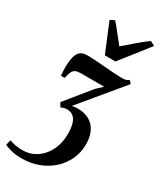

<svg xmlns="http://www.w3.org/2000/svg" viewBox="-298 -903 1026 1232"><g transform="rotate(30 214.5 -287.0)"><path d="M88 247Q51 247 19.8 240Q-11.5 233 -38.5 220.5L-29 182Q-7 190 17.2 194.2Q41.5 198.5 69 198.5Q111.5 198.5 148 181.2Q184.5 164 212 132Q239.5 100 254.8 57Q270 14 270 -37Q270 -85.5 260 -115.2Q250 -145 231.5 -158.5Q213 -172 187 -172Q176 -172 165.5 -169.2Q155 -166.5 143 -161.5L125.5 -190.5L275.5 -375L320 -416.5Q302 -416.5 279.2 -416.5Q256.5 -416.5 232.8 -416.5Q209 -416.5 186.5 -416.5Q164 -416.5 145.5 -416.5Q123 -416.5 109 -410.2Q95 -404 86.8 -387.2Q78.5 -370.5 72 -339H44Q42.5 -353 41.5 -377Q40.5 -401 42 -426.5Q44.5 -467.5 54 -491.8Q63.5 -516 81 -526.5Q98.5 -537 125 -537Q152.5 -537 188.5 -534.8Q224.5 -532.5 262.2 -529.2Q300 -526 333.8 -523.8Q367.5 -521.5 390 -521.5Q408.5 -521.5 419 -524.8Q429.5 -528 440 -536.5L459 -516.5L201 -205.5Q212 -208.5 222.5 -209.5Q233 -210.5 246.5 -210.5Q295 -210.5 330.5 -190.2Q366 -170 385 -131.5Q404 -93 404 -37Q404 21 381 72.2Q358 123.5 315.8 162.8Q273.5 202 215.5 224.5Q157.5 247 88 247ZM223 -593 135 -805.5 167.5 -821Q193.5 -792 220.2 -757.5Q247 -723 274.5 -689.5Q314 -722.5 352 -756.2Q390 -790 433 -821L466.5 -803L301.5 -593Z"/></g></svg>

Font: Merriweather 96pt
Style: Bold Italic
Weight: 700
Italic angle: -7.8°
Version: Version 2.101